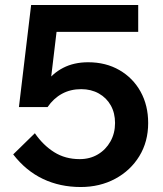

<svg xmlns="http://www.w3.org/2000/svg" viewBox="-20 -735 653 771"><path d="M120 -200Q153 -152 197.5 -124Q242 -96 300 -96Q341 -96 373 -115Q405 -134 423.5 -167Q442 -200 442 -241Q442 -281 425 -311.5Q408 -342 377 -359.5Q346 -377 306 -377Q263 -377 229 -358.5Q195 -340 171 -305L126 -308Q135 -360 162.5 -400Q190 -440 233.5 -462.5Q277 -485 334 -485Q405 -485 459.5 -453.5Q514 -422 544.5 -367Q575 -312 575 -241Q575 -166 539.5 -108Q504 -50 442.5 -17Q381 16 304 16Q221 16 152.5 -16.5Q84 -49 33 -115ZM535 -607H155L215 -673L171 -305H56L105 -715H535Z"/></svg>

Font: Wix Madefor Display
Style: Bold
Weight: 700
Designer: Dalton Maag Ltd
Foundry: Dalton Maag Ltd
Version: Version 3.100